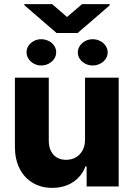

<svg xmlns="http://www.w3.org/2000/svg" viewBox="-20 -909 652 936"><path d="M394.5 -530.3H558.6V0H402.3V-97.7H396.5Q378.4 -49.3 335.9 -21.2Q293.5 6.8 234.4 6.8Q180.7 6.8 139.4 -17.8Q98.1 -42.5 75.4 -87.6Q52.7 -132.8 52.7 -192.4V-530.3H217.8V-223.6Q217.8 -180.2 240.5 -155Q263.2 -129.9 302.7 -129.9Q328.6 -129.9 349.4 -141.6Q370.1 -153.3 382.3 -175.5Q394.5 -197.8 394.5 -228.5ZM180.7 -717.8Q200.7 -717.8 217.5 -709.2Q234.4 -700.7 244.1 -686Q253.9 -671.4 253.9 -654.3Q253.9 -636.7 243.9 -621.8Q233.9 -606.9 217 -598.4Q200.2 -589.8 180.7 -589.8Q161.6 -589.8 145.3 -598.6Q128.9 -607.4 119.1 -622.3Q109.4 -637.2 109.4 -654.3Q109.4 -671.4 118.9 -685.8Q128.4 -700.2 144.8 -709Q161.1 -717.8 180.7 -717.8ZM431.6 -717.8Q451.7 -717.8 468.5 -709Q485.4 -700.2 495.1 -685.5Q504.9 -670.9 504.9 -653.3Q504.9 -636.2 495.1 -621.8Q485.4 -607.4 468.5 -598.6Q451.7 -589.8 431.6 -589.8Q412.1 -589.8 395.5 -598.6Q378.9 -607.4 369.1 -621.8Q359.4 -636.2 359.4 -653.3Q359.4 -670.4 369.1 -685.3Q378.9 -700.2 395.5 -709Q412.1 -717.8 431.6 -717.8ZM306.6 -826.2 379.9 -888.7H514.6V-882.8L358.4 -748H255.9L98.6 -883.8V-888.7H234.4Z"/></svg>

Font: Pretendard ExtraBold
Style: Regular
Weight: 800
Designer: Base glyphs from Inter by Rasmus Andersson; Hangeul glyphs from Noto Sans CJK(Source Han Sans) by Jang Soo-young and Kan
Foundry: Kil Hyung-jin
Version: Version 1.309